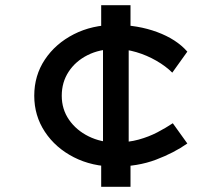

<svg xmlns="http://www.w3.org/2000/svg" viewBox="-20 -720 851 740"><path d="M423 -78Q335 -78 264.5 -114Q194 -150 153 -212Q112 -274 112 -351Q112 -429 153 -490.5Q194 -552 264.5 -588Q335 -624 423 -624Q511 -624 585.5 -596.5Q660 -569 702 -521L644 -440Q619 -465 582.5 -486Q546 -507 505.5 -519Q465 -531 425 -531Q364 -531 317.5 -507.5Q271 -484 244.5 -443.5Q218 -403 218 -351Q218 -299 246 -258.5Q274 -218 321.5 -194.5Q369 -171 426 -171Q475 -171 514.5 -182Q554 -193 586.5 -210Q619 -227 646 -245L702 -167Q651 -131 581 -104.5Q511 -78 423 -78ZM370 0V-108L377 -145V-563L370 -606V-700H483V-605L476 -572V-141L483 -107V0Z"/></svg>

Font: Lexend Tera
Style: Regular
Weight: 400
Designer: Bonnie Shaver-Troup, Thomas Jockin
Foundry: Lexend
Version: Version 1.007